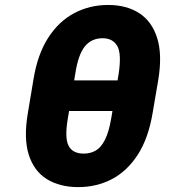

<svg xmlns="http://www.w3.org/2000/svg" viewBox="-20 -759 733 789"><path d="M630.7 -432.5 607.2 -294.7Q589.8 -190.7 546.2 -123.2Q502.5 -55.8 439.8 -22.9Q377.1 9.9 301.8 9.9Q225.5 9.9 172.6 -22.9Q119.7 -55.8 98.2 -123.2Q76.7 -190.7 94.5 -294.7L117.5 -432.5Q134.2 -535.5 177.9 -603.5Q221.6 -671.5 285.2 -705.1Q348.7 -738.6 424.4 -738.6Q499.3 -738.6 551.5 -705.3Q603.7 -671.9 625.5 -604Q647.4 -536.2 630.7 -432.5ZM437.5 -274.9 442.1 -302.9H263.8L259.2 -274.9Q245 -193.9 261.4 -160.9Q277.7 -127.8 324.6 -127.8Q351.6 -127.8 373.4 -140.3Q395.2 -152.7 411.4 -184.7Q427.6 -216.6 437.5 -274.9ZM284.8 -428.6H463.1L467.7 -456.3Q480.1 -539.8 461.5 -570.8Q442.8 -601.9 401.6 -601.9Q355.5 -601.9 328.3 -567.8Q301.1 -533.7 289.4 -456.3Z"/></svg>

Font: Inter UI Extra Bold
Style: Italic
Weight: 800
Italic angle: 9.39999°
Designer: Rasmus Andersson
Foundry: rsms
Version: 3.2;8d6f07862